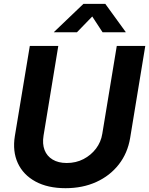

<svg xmlns="http://www.w3.org/2000/svg" viewBox="-20 -966 774 997"><path d="M320.3 11.2Q228 11.2 164.3 -23.4Q100.6 -58.1 72.5 -119.1Q44.4 -180.2 57.1 -259.3L134.8 -727.5H282.7L206.1 -261.7Q199.2 -218.8 211.4 -187Q223.6 -155.3 253.2 -137.5Q282.7 -119.6 326.7 -119.6Q374.5 -119.6 413.6 -139.9Q452.6 -160.2 478.5 -194.3Q504.4 -228.5 511.2 -271.5L586.4 -727.5H734.4L655.8 -249.5Q642.6 -170.4 596.7 -111.8Q550.8 -53.2 480 -21Q409.2 11.2 320.3 11.2ZM379.4 -798.3H259.8L260.3 -799.8L413.1 -945.8H526.9L632.8 -799.8L632.3 -798.3H512.7L459 -880.4Z"/></svg>

Font: Inter 24pt
Style: Bold Italic
Weight: 700
Italic angle: -9.3988°
Version: Version 4.001;git-66647c0bb